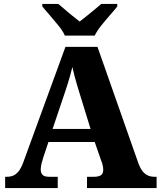

<svg xmlns="http://www.w3.org/2000/svg" viewBox="-20 -951 812 971"><path d="M6 0V-57H15Q33 -57 47 -63Q61 -69 73.5 -84Q86 -99 97 -128L311 -714H473L681 -122Q690 -99 701.5 -84.5Q713 -70 728 -63.5Q743 -57 761 -57H772V0H420V-57H457Q476 -57 489 -64Q502 -71 502 -92Q502 -101 500.5 -109.5Q499 -118 496.5 -126Q494 -134 492 -138L459 -233H225L199 -155Q197 -147 193.5 -136Q190 -125 188 -113.5Q186 -102 186 -93Q186 -76 195.5 -66.5Q205 -57 228 -57H272V0ZM246 -299H438L380 -487Q374 -507 368 -527Q362 -547 356.5 -568.5Q351 -590 346 -612Q341 -591 335 -570Q329 -549 323 -529Q317 -509 310 -489ZM308 -771Q298 -794 276.5 -820.5Q255 -847 232.5 -873Q210 -899 194 -918V-931H275Q288 -921 307 -904Q326 -887 347 -870.5Q368 -854 383 -842Q398 -854 419 -870.5Q440 -887 460 -904Q480 -921 492 -931H573V-918Q558 -899 535 -873Q512 -847 491 -820.5Q470 -794 459 -771Z"/></svg>

Font: Noto Serif Khmer ExtraBold
Style: Regular
Weight: 800
Version: Version 2.003